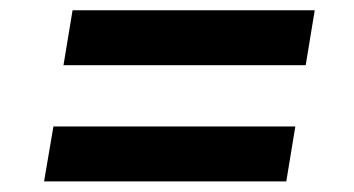

<svg xmlns="http://www.w3.org/2000/svg" viewBox="-20 -474 686 372"><path d="M65.4 -122.6 83.5 -229H552.2L534.7 -122.6ZM103 -347.7 120.6 -454.1H589.8L572.3 -347.7Z"/></svg>

Font: Inter Display SemiBold
Style: Italic
Weight: 600
Italic angle: -9.39999°
Designer: Rasmus Andersson
Foundry: rsms
Version: Version 4.000;git-a52131595